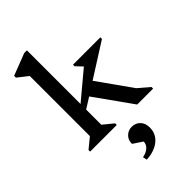

<svg xmlns="http://www.w3.org/2000/svg" viewBox="-311 -863 1263 1263"><g transform="rotate(-45 320.0 -232.0)"><path d="M34 0V-15L105 -73V-633L33 -689V-706L186 -765H211V-266L401 -425L359 -469V-484H613V-469L375 -318L543 -81L620 -15V0H472L286 -261L211 -214V-73L282 -15V0ZM260 301 254 272Q289 266 309.5 247Q330 228 330 202L265 159V154Q265 122 287.5 100Q310 78 342 78Q379 78 401.5 102Q424 126 424 166Q424 224 379.5 260.5Q335 297 260 301Z"/></g></svg>

Font: Platypi
Style: Regular
Weight: 400
Designer: David Sargent
Foundry: Bolt Cutter Type
Version: Version 1.200; ttfautohint (v1.8.4.7-5d5b)